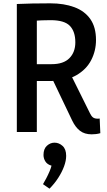

<svg xmlns="http://www.w3.org/2000/svg" viewBox="-20 -792 642 1152"><path d="M277 340 238 313Q246 300 257 279Q268 258 277 237Q286 216 289 202Q264 195 252.5 177Q241 159 241 138Q241 101 261.5 82.5Q282 64 307 64Q334 64 355.5 83.5Q377 103 377 143Q377 172 364.5 206Q352 240 329.5 275Q307 310 277 340ZM81 0V-768Q127 -770 173.5 -771Q220 -772 282 -772Q364 -772 426 -749Q488 -726 522 -677.5Q556 -629 556 -552Q556 -487 527 -431Q498 -375 438 -340.5Q378 -306 285 -306H140V-407H290Q361 -407 396.5 -443Q432 -479 432 -538Q432 -603 399 -637Q366 -671 284 -671Q262 -671 231.5 -670Q201 -669 180 -667L201 -688V0ZM272 -364 389 -376 520 -112Q528 -95 538 -87.5Q548 -80 565 -80Q567 -80 570.5 -80Q574 -80 578 -81L582 7Q569 11 555 12.5Q541 14 530 14Q487 14 459.5 -7.5Q432 -29 413 -69Z"/></svg>

Font: Yaldevi SemiBold
Style: Regular
Weight: 600
Designer: Sol Matas, Rajitha Manaperi, Kosala Senevirathne
Foundry: Mooniak
Version: Version 1.100